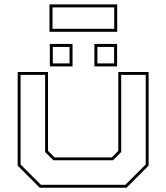

<svg xmlns="http://www.w3.org/2000/svg" viewBox="-20 -876 776 896"><path d="M165.5 0 62.5 -103V-540H204V-172L234.5 -141.5H501.5L532 -172V-540H673.5V-103L570.5 0ZM171 -13.5H565L660 -108.5V-526.5H545.5V-166.5L507 -128H229L190.5 -166.5V-526.5H76V-108.5ZM420.5 -566V-671H526.5V-566ZM212.5 -566V-671H318.5V-566ZM226.5 -580H304.5V-657H226.5ZM434.5 -580H512.5V-657H434.5ZM211 -727.5V-855.5H527V-727.5ZM225 -741.5H513V-841.5H225Z"/></svg>

Font: Tourney Expanded Thin
Style: Regular
Weight: 100
Width: 7
Designer: Tyler Finck
Foundry: Etcetera Type Co
Version: Version 1.010; ttfautohint (v1.8.3)